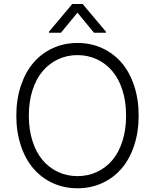

<svg xmlns="http://www.w3.org/2000/svg" viewBox="-20 -958 797 987"><path d="M378.2 -737.2Q446.7 -737.2 505 -710.6Q563.2 -683.9 604.6 -636Q646 -588.1 669.4 -517.9Q692.8 -447.8 692.8 -363.6Q692.8 -279.5 669.4 -209.3Q646 -139.2 604.6 -91.3Q563.2 -43.3 505 -16.7Q446.7 9.9 378.2 9.9Q309.7 9.9 251.6 -16.7Q193.5 -43.3 152 -91.4Q110.4 -139.6 87.2 -209.7Q63.9 -279.8 63.9 -363.6Q63.9 -447.4 87.4 -517.6Q110.8 -587.7 152.2 -635.8Q193.5 -683.9 251.8 -710.6Q310 -737.2 378.2 -737.2ZM128.2 -363.6Q128.2 -291.9 147 -233Q165.8 -174 199.2 -134.8Q232.6 -95.5 278.4 -74Q324.2 -52.6 378.2 -52.6Q431.8 -52.6 477.8 -73.9Q523.8 -95.2 557.2 -134.4Q590.6 -173.7 609.4 -232.6Q628.2 -291.5 628.2 -363.6Q628.2 -435.7 609.4 -494.7Q590.6 -553.6 557 -592.9Q523.4 -632.1 477.6 -653.4Q431.8 -674.7 378.2 -674.7Q324.6 -674.7 278.9 -653.4Q233.3 -632.1 199.8 -592.9Q166.2 -553.6 147.2 -494.7Q128.2 -435.7 128.2 -363.6ZM293.3 -789.8H231.5V-794.7L351.6 -937.5H404.8L524.9 -794.7V-789.8H463.1L378.2 -892.8Z"/></svg>

Font: Inter Light BETA
Style: Regular
Weight: 300
Designer: Rasmus Andersson
Foundry: rsms
Version: Version 3.011;git-f93a4a705